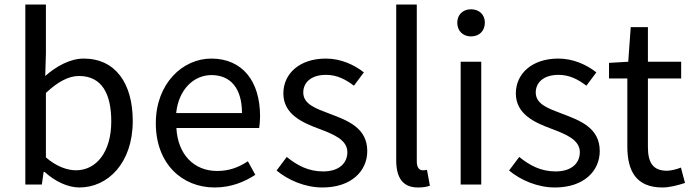

<svg xmlns="http://www.w3.org/2000/svg" viewBox="-20 -816 3063 849"><path d="M331 13C456 13 567 -94 567 -281C567 -447 491 -557 350 -557C290 -557 229 -523 180 -480L183 -578V-796H92V0H165L173 -56H177C224 -13 281 13 331 13ZM316 -63C280 -63 231 -78 183 -120V-405C235 -454 283 -480 329 -480C432 -480 472 -399 472 -279C472 -144 406 -63 316 -63Z M929 13C1003 13 1061 -12 1109 -43L1076 -103C1036 -76 993 -60 940 -60C837 -60 766 -134 760 -250H1126C1128 -263 1130 -282 1130 -302C1130 -457 1052 -557 914 -557C788 -557 669 -447 669 -271C669 -92 785 13 929 13ZM759 -316C770 -422 838 -484 915 -484C1000 -484 1050 -425 1050 -316Z M1406 13C1534 13 1604 -60 1604 -148C1604 -251 1517 -283 1438 -313C1377 -336 1321 -355 1321 -407C1321 -449 1353 -485 1422 -485C1470 -485 1508 -465 1545 -437L1589 -496C1547 -529 1488 -557 1421 -557C1303 -557 1233 -489 1233 -403C1233 -311 1316 -274 1392 -246C1452 -223 1516 -199 1516 -143C1516 -96 1481 -58 1409 -58C1344 -58 1295 -84 1248 -122L1203 -62C1255 -19 1329 13 1406 13Z M1828 13C1853 13 1868 10 1881 5L1868 -65C1858 -63 1854 -63 1849 -63C1835 -63 1823 -74 1823 -102V-796H1732V-108C1732 -31 1760 13 1828 13Z M2063 -655C2099 -655 2124 -679 2124 -716C2124 -751 2099 -775 2063 -775C2027 -775 2002 -751 2002 -716C2002 -679 2027 -655 2063 -655ZM2017 0H2108V-543H2017Z M2434 13C2562 13 2632 -60 2632 -148C2632 -251 2545 -283 2466 -313C2405 -336 2349 -355 2349 -407C2349 -449 2381 -485 2450 -485C2498 -485 2536 -465 2573 -437L2617 -496C2575 -529 2516 -557 2449 -557C2331 -557 2261 -489 2261 -403C2261 -311 2344 -274 2420 -246C2480 -223 2544 -199 2544 -143C2544 -96 2509 -58 2437 -58C2372 -58 2323 -84 2276 -122L2231 -62C2283 -19 2357 13 2434 13Z M2909 13C2942 13 2978 3 3009 -7L2991 -75C2973 -68 2948 -61 2929 -61C2866 -61 2845 -99 2845 -166V-469H2992V-543H2845V-696H2769L2758 -543L2673 -538V-469H2754V-168C2754 -60 2793 13 2909 13Z"/></svg>

Font: Noto Sans JP
Style: Regular
Weight: 400
Designer: Ryoko NISHIZUKA  (kana, bopomofo & ideographs); Paul D. Hunt (Latin, Greek & Cyrillic); Sandoll Communications , Soo-you
Foundry: Adobe
Version: Version 2.002;hotconv 1.0.116;makeotfexe 2.5.65601